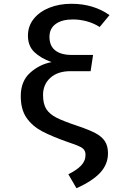

<svg xmlns="http://www.w3.org/2000/svg" viewBox="-20 -773 640 1017"><path d="M560 -693 508 -630Q477 -650 440 -660Q403 -670 366 -670Q308 -670 275 -646Q242 -622 242 -578Q242 -530 272.5 -506Q303 -482 360 -482H473L460 -396H353Q286 -396 247 -361Q208 -326 208 -270Q208 -222 225.5 -195Q243 -168 279.5 -149.5Q316 -131 394 -105Q453 -85 486 -67.5Q519 -50 535.5 -25Q552 0 552 39Q552 97 511 141.5Q470 186 385 224L342 150Q385 129 409 104.5Q433 80 433 47Q433 24 417 12Q401 0 352 -16Q257 -49 204 -77Q151 -105 120.5 -149Q90 -193 90 -264Q90 -343 139.5 -387.5Q189 -432 253 -444Q195 -465 161.5 -497.5Q128 -530 128 -584Q128 -635 159 -673.5Q190 -712 242.5 -732.5Q295 -753 358 -753Q475 -753 560 -693Z"/></svg>

Font: Fira Mono Medium
Style: Regular
Weight: 500
Designer: Carrois Corporate & Edenspiekermann AG
Foundry: Carrois Corporate GbR & Edenspiekermann AG
Version: Version 3.206